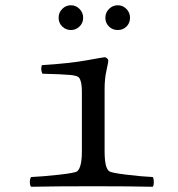

<svg xmlns="http://www.w3.org/2000/svg" viewBox="-20 -712 680 734"><path d="M218 -610.6Q204.1 -624 204.1 -644Q204.1 -664.1 218 -678Q231.9 -691.9 251 -691.9Q270 -691.9 283.9 -678Q297.9 -664.1 297.9 -644Q297.9 -624 283.9 -610.6Q270 -597.2 251 -597.2Q231.9 -597.2 218 -610.6ZM396.5 -610.6Q382.8 -624 382.8 -644Q382.8 -664.1 397 -678Q411.1 -691.9 430.2 -691.9Q449.2 -691.9 463.1 -678Q477.1 -664.1 477.1 -644Q477.1 -624 463.6 -610.6Q450.2 -597.2 430.2 -597.2Q410.2 -597.2 396.5 -610.6ZM379.9 -133.8Q379.9 -68.8 397.9 -57.1Q405.8 -51.3 463.4 -44.2Q521 -37.1 564 -35.2Q567.9 -30.3 567.9 -16.1Q567.9 -2 564 2Q478 0 337.9 0Q183.1 0 99.1 2Q94.2 -2 94.2 -15.9Q94.2 -29.8 99.1 -35.2Q141.1 -37.1 204.1 -43.9Q267.1 -50.8 274.9 -57.1Q293 -71.3 293 -133.8V-363.8Q293 -400.9 282.2 -415Q276.4 -422.9 247.8 -425.5Q219.2 -428.2 142.1 -430.2Q134.3 -446.3 140.1 -462.9Q247.6 -469.7 314 -481.9Q376 -493.2 379.9 -493.2Q384.8 -493.2 389.4 -489Q394 -484.9 394 -480Q394 -474.1 387 -442.6Q379.9 -411.1 379.9 -372.1Z"/></svg>

Font: Linux Libertine Mono
Style: Mono
Weight: 400
Designer: Philipp H. Poll
Foundry: Philipp H. Poll
Version: Version 5.1.7 ; ttfautohint (v0.9)